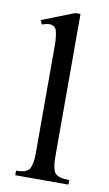

<svg xmlns="http://www.w3.org/2000/svg" viewBox="-76 -667 403 708"><g transform="rotate(10 126.0 -313.5)"><path d="M232.4 0H33.2V-17.1Q75.2 -17.1 84.5 -36.4Q93.8 -55.7 93.8 -91.3V-497.6Q93.8 -526.9 88.6 -548.6Q83.5 -570.3 61 -570.3Q54.2 -570.3 47.6 -568.6Q41 -566.9 33.2 -564.5L26.4 -579.6L147.5 -627.4H167V-91.3Q167 -50.8 177.7 -33.9Q188.5 -17.1 232.4 -17.1Z"/></g></svg>

Font: Scheherazade New
Style: Regular
Weight: 400
Designer: SIL International
Foundry: SIL International
Version: Version 4.000